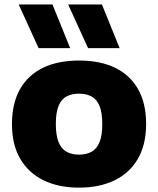

<svg xmlns="http://www.w3.org/2000/svg" viewBox="-20 -828 706 858"><path d="M333.5 10.5Q242 10.5 174.8 -22.2Q107.5 -55 70.5 -118.2Q33.5 -181.5 33.5 -273.5Q33.5 -365.5 69 -428.8Q104.5 -492 171.5 -524.8Q238.5 -557.5 333.5 -557.5Q428 -557.5 495 -524.8Q562 -492 597.5 -428.8Q633 -365.5 633 -274Q633 -182 596.2 -118.5Q559.5 -55 492 -22.2Q424.5 10.5 333.5 10.5ZM333.5 -137Q366.5 -137 389.8 -150.2Q413 -163.5 425 -193.2Q437 -223 437 -273.5Q437 -324 425 -353.8Q413 -383.5 389.8 -396.5Q366.5 -409.5 333.5 -409.5Q300 -409.5 276.8 -396.8Q253.5 -384 241.5 -354.2Q229.5 -324.5 229.5 -274Q229.5 -223.5 241.5 -193.5Q253.5 -163.5 276.8 -150.2Q300 -137 333.5 -137ZM373.5 -613 284.5 -808H435.5L514.5 -613ZM152.5 -613 63.5 -808H214.5L293.5 -613Z"/></svg>

Font: Encode Sans SemiExpanded ExtraBold
Style: Regular
Weight: 800
Width: 6
Designer: Multiple Designers
Foundry: Impallari Type
Version: Version 3.002